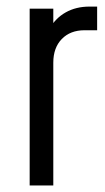

<svg xmlns="http://www.w3.org/2000/svg" viewBox="-20 -569 322 589"><path d="M71 0V-542.5H143.5V-464.5L131 -479.5Q149.8 -513.1 181.4 -530.9Q213.1 -548.8 254.5 -548.8H278V-476.2H239.2Q195.8 -476.2 169.6 -449.4Q143.5 -422.5 143.5 -376.8V0Z"/></svg>

Font: Mohave Light
Style: Regular
Weight: 300
Designer: Gumpita Rahayu
Foundry: Tokotype
Version: Version 2.003